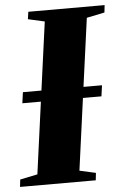

<svg xmlns="http://www.w3.org/2000/svg" viewBox="-71 -782 534 821"><g transform="rotate(-5 196.0 -371.5)"><path d="M-18.5 0 -15 -31.5 60 -47 148.5 -695.5 77.5 -711.5 82 -743H409.5L406 -711.5L329 -695.5L240.5 -47L310 -31.5L306.5 0ZM22.5 -355.5 29 -402.5H368.5L362 -355.5Z"/></g></svg>

Font: Merriweather 96pt Black
Style: Italic
Weight: 900
Italic angle: -7.8°
Version: Version 2.101